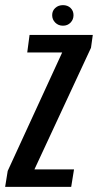

<svg xmlns="http://www.w3.org/2000/svg" viewBox="-44 -727 381 747"><path d="M-24 0 -14 -62 198 -523H62L71 -591H317L310 -541L90 -68H244L233 0ZM201 -627Q183 -627 171 -639Q159 -651 159 -668Q159 -685 171 -696Q183 -707 201 -707Q219 -707 230.5 -696Q242 -685 242 -668Q242 -651 230.5 -639Q219 -627 201 -627Z"/></svg>

Font: Alumni Sans SemiBold
Style: Italic
Weight: 600
Italic angle: -8°
Version: Version 1.016